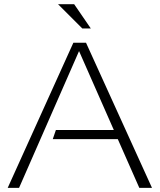

<svg xmlns="http://www.w3.org/2000/svg" viewBox="-20 -904 769 924"><path d="M71.8 0H17.1L333 -698.2H394L711.4 0H650.4L546.9 -234.4H233.9L249 -278.3H527.8L360.4 -658.2ZM417 -767.1H376L259.3 -883.8H336.9Z"/></svg>

Font: Sansation Light
Style: Light
Weight: 300
Designer: Bernd Montag
Version: Version 1.301